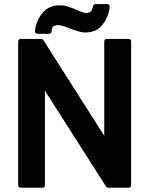

<svg xmlns="http://www.w3.org/2000/svg" viewBox="-20 -897 724 918"><path d="M79.1 0.5Q73.7 0.5 70.3 -2.9Q66.9 -6.3 66.9 -11.2V-699.2Q66.9 -704.1 70.3 -707.5Q73.7 -710.9 79.1 -710.9H177.7Q179.7 -710.9 183.1 -709Q186.5 -707 187.5 -705.1L478.5 -247.6V-699.2Q478.5 -704.1 481.9 -707.5Q485.4 -710.9 490.7 -710.9H595.2Q600.6 -710.9 603.8 -707.5Q606.9 -704.1 606.9 -699.2V-11.2Q606.9 -6.3 603.8 -2.9Q600.6 0.5 595.2 0.5H496.6Q494.1 0.5 491 -1.5Q487.8 -3.4 486.8 -5.4L194.8 -463.4V-11.2Q194.8 -6.3 191.7 -2.9Q188.5 0.5 183.1 0.5ZM158.7 -735.4Q152.8 -735.4 149.4 -739.5Q146 -743.7 147 -749Q154.3 -804.2 186 -837.9H185.5Q216.3 -871.6 264.6 -871.6Q275.4 -871.6 284.9 -870.4Q294.4 -869.1 303.2 -866.2H302.7Q313 -862.8 321.5 -859.9Q330.1 -856.9 337.4 -853V-853.5Q356 -844.7 370.1 -840.3Q375.5 -837.9 380.9 -836.4Q386.2 -835 392.1 -835Q397.9 -834.5 402.8 -836.2Q407.7 -837.9 412.6 -841.3Q420.4 -847.2 424.8 -868.2Q425.8 -872.1 429.2 -874.8Q432.6 -877.4 436.5 -877.4H492.7Q498.5 -877.4 502 -873.8Q505.4 -870.1 504.9 -864.3Q498.5 -815.9 471.7 -781.2Q443.8 -742.7 390.1 -741.7Q370.1 -741.7 351.1 -748.5Q338.9 -752 329.8 -754.9Q320.8 -757.8 313.5 -760.7Q280.3 -776.4 254.4 -777.3Q251 -777.3 246.1 -775.6Q241.2 -773.9 235.4 -771.5Q226.6 -763.7 226.6 -747.1Q226.6 -742.2 223.1 -738.8Q219.7 -735.4 214.8 -735.4Z"/></svg>

Font: Alte DIN 1451 Mittelschrift
Style: Bold
Weight: 700
Designer: Peter Wiegel
Foundry: Peter Wiegel
Version: Version 1.003